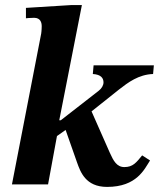

<svg xmlns="http://www.w3.org/2000/svg" viewBox="-20 -725 625 755"><path d="M169 0 204 -190 238 -214 283 -86C296 -50 316 10 401 10C518 10 548 -60 570 -94L539 -114C516 -86 503 -68 469 -68C439 -68 426 -93 412 -124L340 -287L448 -373C484 -401 525 -432 582 -434L585 -468H348L345 -434C378 -432 387 -417 387 -401C387 -390 380 -377 368 -368L219 -252H213L302 -705H259L82 -694V-653C82 -653 96 -655 114 -655C140 -655 144 -635 144 -622C144 -606 142 -593 142 -593L27 0Z"/></svg>

Font: STIX Two Text
Style: Bold Italic
Weight: 700
Italic angle: -12°
Designer: Ross Mills, John Hudson & Paul Hanslow, Tiro Typeworks Ltd; with prior portions MicroPress Inc. and Coen Hoffman, Elsevi
Foundry: Tiro Typeworks Ltd
Version: Version 2.13 b171